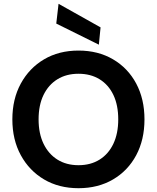

<svg xmlns="http://www.w3.org/2000/svg" viewBox="-20 -978 825 1010"><path d="M393 12Q290 12 212 -34Q134 -80 89.5 -161.5Q45 -243 45 -350Q45 -457 89.5 -538.5Q134 -620 212 -666Q290 -712 393 -712Q496 -712 574.5 -666Q653 -620 696.5 -538.5Q740 -457 740 -350Q740 -243 696.5 -161.5Q653 -80 574.5 -34Q496 12 393 12ZM393 -109Q457 -109 504 -138.5Q551 -168 576.5 -222Q602 -276 602 -350Q602 -425 576.5 -478.5Q551 -532 504 -561Q457 -590 393 -590Q329 -590 282 -561Q235 -532 209 -478.5Q183 -425 183 -350Q183 -276 209 -222Q235 -168 282 -138.5Q329 -109 393 -109ZM500 -743 276 -854 288 -958 509 -834Z"/></svg>

Font: DM Sans 16pt
Style: Bold
Weight: 700
Version: Version 4.004;gftools[0.9.30]